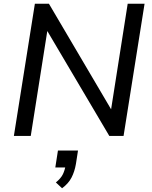

<svg xmlns="http://www.w3.org/2000/svg" viewBox="-20 -725 811 1024"><path d="M54 0 166 -705H241L582 -126H570L661 -705H751L639 0H563L222 -577H235L144 0ZM311 279 278 248Q305 226 315.5 204Q326 182 330 156L348 168H275L289 78H396L385 149Q378 190 361.5 222Q345 254 311 279Z"/></svg>

Font: Nunito Sans 10pt Medium
Style: Italic
Weight: 500
Italic angle: -9°
Designer: Vernon Adams
Foundry: Vernon Adams
Version: Version 3.101;gftools[0.9.27]